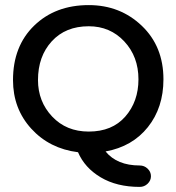

<svg xmlns="http://www.w3.org/2000/svg" viewBox="-20 -581 692 753"><path d="M528 152Q438 152 375 114.5Q312 77 286 16Q174 2 102.5 -76.5Q31 -155 31 -267Q31 -400 114 -480.5Q197 -561 328 -561Q451 -561 536 -480Q621 -399 621 -270Q621 -159 560 -82.5Q499 -6 394 13Q439 68 528 68Q546 68 559 80.5Q572 93 572 110Q572 127 559 139.5Q546 152 528 152ZM328 -65Q420 -65 471.5 -124Q523 -183 523 -270Q523 -359 467.5 -418.5Q412 -478 328 -478Q237 -478 183 -419Q129 -360 129 -267Q129 -183 184.5 -124Q240 -65 328 -65Z"/></svg>

Font: Hoogli
Style: Bold
Weight: 700
Designer: Anand Singh Naorem
Foundry: Brand New Type
Version: Version 1.00 b007